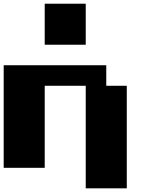

<svg xmlns="http://www.w3.org/2000/svg" viewBox="-20 -909 818 1040"><path d="M222.2 -444.4V0H0V-555.6H555.6V-444.4H666.7V111.1H444.4V-444.4ZM444.4 -666.7H222.2V-888.9H444.4Z"/></svg>

Font: Pixeloid Sans
Style: Bold
Weight: 700
Monospace: yes
Designer: GGBot
Version: 0.3